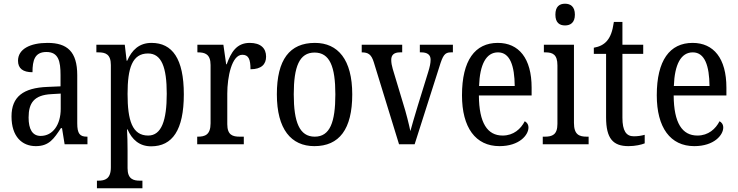

<svg xmlns="http://www.w3.org/2000/svg" viewBox="-20 -777 3973 1034"><path d="M173 10C245 10 271 -31 308 -87H314L328 0H451V-41H448C410 -41 396 -57 396 -113V-372C396 -499 342 -546 236 -546C143 -546 77 -513 77 -450C77 -408 104 -388 155 -388C155 -452 167 -497 230 -497C295 -497 306 -447 306 -373V-312L236 -309C105 -304 42 -256 42 -150C42 -41 99 10 173 10ZM199 -45C154 -45 134 -82 134 -144C134 -223 164 -265 256 -270L307 -273V-191C307 -106 265 -45 199 -45Z M502 237H747V196H734C699 196 667 188 667 129V34C667 -6 666 -48 664 -80H667C691 -25 731 11 794 11C908 11 970 -76 970 -269C970 -461 908 -546 796 -546C729 -546 690 -507 665 -450H662L652 -536H499V-495H510C547 -495 577 -486 577 -427V124C577 187 545 196 509 196H502ZM778 -47C692 -47 667 -129 667 -271C667 -410 692 -489 777 -489C850 -489 878 -415 878 -272C878 -129 850 -47 778 -47Z M1042 0H1293V-41H1271C1234 -41 1204 -49 1204 -108V-273C1204 -362 1228 -482 1285 -482C1318 -482 1329 -459 1329 -404C1388 -404 1413 -431 1413 -472C1413 -517 1384 -546 1325 -546C1253 -546 1224 -494 1201 -431H1198L1183 -536H1043V-495H1046C1083 -495 1114 -486 1114 -427V-113C1114 -50 1083 -41 1045 -41H1042Z M1673 10C1807 10 1877 -81 1877 -269C1877 -456 1800 -546 1676 -546C1540 -546 1471 -456 1471 -269C1471 -81 1548 10 1673 10ZM1675 -41C1593 -41 1562 -119 1562 -269C1562 -418 1592 -494 1674 -494C1756 -494 1786 -418 1786 -269C1786 -119 1757 -41 1675 -41Z M1993 -442 2129 0H2213L2346 -417C2365 -479 2375 -495 2408 -495H2419V-536H2241V-495H2249C2281 -495 2299 -482 2299 -456C2299 -437 2295 -418 2286 -389L2230 -208C2213 -152 2197 -97 2190 -71C2183 -105 2167 -170 2151 -220L2095 -406C2090 -423 2087 -439 2087 -455C2087 -480 2101 -495 2134 -495H2146V-536H1928V-495C1963 -495 1980 -484 1993 -442Z M2670 10C2777 10 2826 -50 2826 -90C2826 -108 2816 -119 2806 -124C2785 -83 2746 -47 2687 -47C2605 -47 2560 -114 2559 -263H2843V-305C2843 -463 2774 -546 2661 -546C2538 -546 2468 -452 2468 -264C2468 -90 2541 10 2670 10ZM2752 -314H2560C2564 -430 2598 -495 2662 -495C2727 -495 2751 -422 2752 -314Z M3023 -640C3052 -640 3076 -655 3076 -698C3076 -742 3052 -757 3023 -757C2993 -757 2971 -742 2971 -698C2971 -655 2993 -640 3023 -640ZM2903 0H3150V-41H3140C3099 -41 3071 -52 3071 -115V-536H2909V-495H2917C2956 -495 2982 -484 2982 -425V-110C2982 -51 2954 -41 2914 -41H2903Z M3365 10C3402 10 3435 2 3452 -5V-51C3433 -46 3416 -43 3393 -43C3352 -43 3332 -73 3332 -143V-487H3444V-536H3332V-659H3286C3278 -605 3267 -579 3249 -557C3231 -536 3207 -525 3178 -520V-487H3244V-145C3244 -30 3282 10 3365 10Z M3719 10C3826 10 3875 -50 3875 -90C3875 -108 3865 -119 3855 -124C3834 -83 3795 -47 3736 -47C3654 -47 3609 -114 3608 -263H3892V-305C3892 -463 3823 -546 3710 -546C3587 -546 3517 -452 3517 -264C3517 -90 3590 10 3719 10ZM3801 -314H3609C3613 -430 3647 -495 3711 -495C3776 -495 3800 -422 3801 -314Z"/></svg>

Font: Noto Serif Ethiopic Cn
Style: Regular
Weight: 400
Width: 3
Designer: Monotype Design Team
Foundry: Monotype Imaging Inc.
Version: Version 2.102